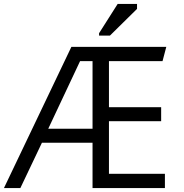

<svg xmlns="http://www.w3.org/2000/svg" viewBox="-21 -951 933 971"><path d="M813 0V-72H530V-338H794V-409H530V-642H801L820 -714H340L-1 0H82L191 -229H447V0ZM223 -300 384 -642H447V-300ZM480 -783V-771H535L672 -906V-931H574Z"/></svg>

Font: Frost Regular
Style: Regular
Weight: 400
Designer: Lee Frost
Foundry: Lee Frost for Ice Communication Norge AS
Version: Version 2.011;hotconv 1.0.107;makeotfexe 2.5.65593